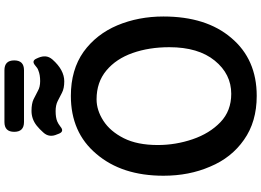

<svg xmlns="http://www.w3.org/2000/svg" viewBox="-172 -958 1149 844"><g transform="rotate(-90 402.0 -536.5)"><path d="M402 18Q288 18 209 -38Q130 -93 91 -187Q51 -279 51 -392Q51 -575 147 -687Q241 -799 402 -799Q517 -799 596 -743Q673 -687 712 -595Q751 -502 751 -392Q751 -204 657 -94Q563 18 402 18ZM411 -94Q498 -94 557 -166.5Q616 -239 616 -366Q616 -455 590.5 -527.5Q565 -600 513.5 -643Q462 -686 387 -686Q339 -686 292.5 -656Q246 -626 216 -566.5Q186 -507 186 -417Q186 -338 211.5 -263.5Q237 -189 286.5 -141.5Q336 -94 411 -94ZM233 -859Q217 -894 241 -920Q256 -937 271 -949Q300 -972 336 -972Q368 -972 387 -963L424 -944Q441 -934 467 -934Q495 -934 514 -942Q524 -945 536 -956Q556 -973 566 -950L570 -941Q577 -924 575.5 -909Q574 -894 562 -880Q516 -828 466 -828Q435 -828 416 -838L379 -857Q361 -866 335 -866Q307 -866 290 -859Q280 -855 267 -845Q246 -827 236 -851ZM287 -1005Q244 -1005 244 -1048Q244 -1091 287 -1091H515Q558 -1091 558 -1048Q558 -1005 515 -1005Z"/></g></svg>

Font: MaokenZhuyuanTi
Style: Regular
Weight: 400
Designer: Fontworks Inc & LongZhuTi team: ZERO子、时光羊、荆南、频凡、刘鹏、Little White Dog、帆影Magmeta、奈白不弍、白日月球、ChaoTawei、雨三（排名不分先后）
Version: Version 1.000; 20230222